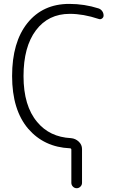

<svg xmlns="http://www.w3.org/2000/svg" viewBox="-20 -784 593 1000"><path d="M519.5 -703.1Q519.5 -693.4 511.2 -687.5Q502.9 -681.6 493.2 -685.5Q414.1 -711.9 343.8 -711.9Q231.4 -711.9 167 -626Q102.5 -540 102.5 -387.7Q102.5 -232.4 173.8 -148.4Q238.3 -70.3 349.6 -64.5Q373 -62.5 390.1 -46.4Q407.2 -30.3 407.2 -7.8V168Q407.2 179.7 398.9 188Q390.6 196.3 379.4 196.3Q368.2 196.3 359.9 188Q351.6 179.7 351.6 168V-3.9Q351.6 -11.7 343.8 -11.7Q210 -17.6 127 -113.3Q43 -211.9 43 -387.7Q43 -564.5 123 -664.1Q203.1 -763.7 340.8 -763.7Q419.9 -763.7 493.2 -740.2Q504.9 -736.3 512.2 -726.1Q519.5 -715.8 519.5 -703.1Z"/></svg>

Font: Gen Jyuu Gothic P Light
Style: Regular
Weight: 200
Designer: [Source Han Sans]
Ryoko NISHIZUKA  (kana & ideographs); Paul D. Hunt (Latin, Greek & Cyrillic); Wenlong ZHANG  (bopomofo
Version: Version 1.002.20150607